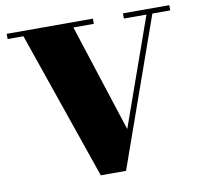

<svg xmlns="http://www.w3.org/2000/svg" viewBox="-83 -840 997 943"><g transform="rotate(-10 415.5 -368.0)"><path d="M821 -750V-724H732L470.5 14.5H344.5L89 -724H10V-750H440V-724H338L512 -186.5L702.5 -724H590V-750Z"/></g></svg>

Font: Bodoni Moda 9pt Black
Style: Regular
Weight: 900
Designer: Owen Earl
Foundry: indestructible type
Version: Version 2.005